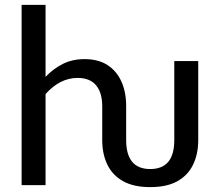

<svg xmlns="http://www.w3.org/2000/svg" viewBox="-20 -758 894 786"><path d="M595 8Q527.5 8 484 -16.2Q440.5 -40.5 419.5 -84Q398.5 -127.5 398.5 -184.5V-323.5Q398.5 -378 373.5 -408.5Q348.5 -439 297.5 -439Q225.5 -439 166.5 -373V0H68.5V-738H166.5V-443.5Q198 -476.5 237 -496.2Q276 -516 326 -516Q382 -516 419.8 -491.8Q457.5 -467.5 477 -424.2Q496.5 -381 496.5 -323.5V-184.5Q496.5 -66 595 -66Q693.5 -66 693.5 -184.5V-508H791.5V-184.5Q791.5 -127.5 770.5 -84Q749.5 -40.5 706.2 -16.2Q663 8 595 8Z"/></svg>

Font: Verano Sans Medium
Style: Regular
Weight: 500
Designer: Lukasz Dziedzic with Adam Twardoch and Botio Nikoltchev
Foundry: tyPoland Lukasz Dziedzic
Version: Version 3.001;December 28, 2019;FontCreator 12.0.0.2547 64-b